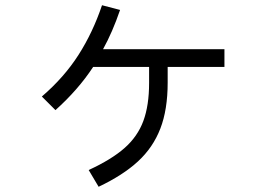

<svg xmlns="http://www.w3.org/2000/svg" viewBox="-20 -652 1040 734"><path d="M838 -464V-396H621V-336Q621 -233 593 -160.5Q565 -88 507.5 -35Q450 18 357 62L319 -2Q406 -42 456 -86Q506 -130 528 -189.5Q550 -249 550 -335V-396H336Q279 -309 192 -231L140 -283Q225 -356 280 -442Q335 -528 370 -632L439 -614Q410 -529 374 -464Z"/></svg>

Font: IBM Plex Sans JP
Style: Regular
Weight: 400
Designer: Mike Abbink; Paul van der Laan; Pieter van Rosmalen; Wujin Sim; Yejin Wi; Jinhee Kim; Boomi Park; Yona Kim; Kichan Ma
Foundry: Sandoll Inc.
Version: Version 1.001